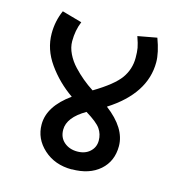

<svg xmlns="http://www.w3.org/2000/svg" viewBox="-90 -693 672 726"><g transform="rotate(15 246.5 -329.5)"><path d="M252.9 -269.5Q185.1 -230 185.1 -182.1Q185.1 -151.4 205.8 -133.5Q226.6 -115.7 257.3 -115.7Q288.1 -115.7 306.9 -133.1Q325.7 -150.4 325.7 -176.3Q325.7 -202.1 311.8 -222.2Q297.9 -242.2 252.9 -269.5ZM254.9 -45.4V-44.9Q188.5 -44.9 144.8 -84.5Q101.1 -124 101.1 -180.2Q101.1 -251 184.1 -310.5Q127 -350.1 87.9 -405.3Q48.8 -460.4 48.8 -522.5Q48.8 -570.8 67.9 -613.8L146 -591.8Q131.3 -556.6 131.3 -513.7Q131.3 -489.7 143.3 -465.1Q155.3 -440.4 174.8 -419.9Q210 -382.3 253.9 -354Q328.1 -398.4 353.8 -434.3Q379.4 -470.2 379.4 -514.6Q379.4 -538.1 376.7 -553.5Q374 -568.8 364.3 -596.2L439 -609.9Q459 -556.2 459 -518.6Q459 -396 322.3 -308.6Q404.8 -246.1 404.8 -175.8Q404.8 -116.7 364.3 -81.1Q323.7 -45.4 254.9 -45.4Z"/></g></svg>

Font: Yantramanav
Style: Regular
Weight: 400
Version: Version 1.000;PS 1.0;hotconv 1.0.72;makeotf.lib2.5.5900; ttf